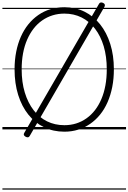

<svg xmlns="http://www.w3.org/2000/svg" viewBox="-20 -1075 1067 1595"><path d="M515 19Q422 19 346 -18Q270 -55 215.5 -123Q161 -191 131 -286.5Q101 -382 101 -499Q101 -576 114.5 -644.5Q128 -713 153.5 -770.5Q179 -828 215.5 -873Q252 -918 298 -950Q344 -982 398.5 -998.5Q453 -1015 515 -1015Q607 -1015 682 -978Q757 -941 811.5 -873Q866 -805 896 -710Q926 -615 926 -499Q926 -421 912.5 -352.5Q899 -284 873.5 -226Q848 -168 811.5 -123Q775 -78 729.5 -46.5Q684 -15 630 2Q576 19 515 19ZM515 -35Q567 -35 613 -49.5Q659 -64 698.5 -92Q738 -120 769 -160Q800 -200 822 -251.5Q844 -303 855.5 -365Q867 -427 867 -499Q867 -606 841.5 -691Q816 -776 769 -837Q722 -898 657.5 -930Q593 -962 515 -962Q463 -962 416.5 -947.5Q370 -933 330 -905Q290 -877 259 -837Q228 -797 205.5 -745.5Q183 -694 171.5 -632Q160 -570 160 -499Q160 -392 186 -306.5Q212 -221 259 -160Q306 -99 371 -67Q436 -35 515 -35ZM227 54Q222 63 214 65.5Q206 68 193 61Q170 48 181 30L803 -1044Q808 -1053 817.5 -1054.5Q827 -1056 838 -1050Q848 -1045 850.5 -1037Q853 -1029 848 -1019ZM0 490H1027V500H0ZM0 -20H1027V0H0ZM0 -505H1027V-500H0ZM0 -1010H1027V-1000H0Z"/></svg>

Font: Playwrite PE Guides
Style: Regular
Weight: 400
Designer: Veronika Burian, José Scaglione
Foundry: TypeTogether
Version: Version 1.003